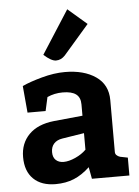

<svg xmlns="http://www.w3.org/2000/svg" viewBox="-55 -825 635 878"><g transform="rotate(-5 262.5 -386.0)"><path d="M504 -82V0H332L322 -54Q287 -21 249.5 -5.5Q212 10 165 10Q100 10 63.5 -25.5Q27 -61 27 -126Q27 -189 67 -229.5Q107 -270 182 -278L314 -291V-343Q314 -375 294 -390Q274 -405 233 -405Q195 -405 162 -390L148 -327H65L54 -450Q88 -466 144.5 -481.5Q201 -497 251 -497Q338 -497 392.5 -459.5Q447 -422 447 -351V-113Q447 -96 469 -89ZM210 -88Q234 -88 264 -101.5Q294 -115 314 -135V-211L213 -195Q188 -191 174.5 -176Q161 -161 161 -137Q161 -113 174.5 -100.5Q188 -88 210 -88ZM160 -584 287 -782 374 -707 257 -572Q239 -553 216 -553Q194 -553 160 -584Z"/></g></svg>

Font: Enriqueta
Style: Bold
Weight: 700
Designer: Viviana Monsalve, Gustavo Ibarra
Foundry: 72Puntos
Version: Version 2.000